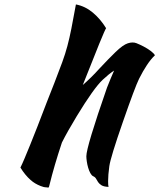

<svg xmlns="http://www.w3.org/2000/svg" viewBox="-20 -762 718 865"><path d="M234 -65Q233 -62 232 -59ZM353 -379Q393 -414 427 -452Q467 -495 500.5 -527.5Q534 -560 556 -567Q578 -574 594.5 -567.5Q611 -561 628 -552Q645 -543 659 -532.5Q673 -522 678 -513Q660 -496 642 -469Q624 -442 606.5 -407Q589 -372 533.5 -212.5Q478 -53 472.5 -13Q467 27 467 54Q467 64 467.5 70Q468 76 469 80Q447 79 437 72.5Q427 66 422 58.5Q417 51 413 43.5Q409 36 400 32Q393 29 387 18Q381 7 377 -7Q373 -21 371 -35Q369 -49 369 -58Q369 -100 462 -367Q478 -408 494 -444Q472 -430 442 -402Q402 -364 326 -239Q283 -168 259 -120Q224 -15 203 71Q202 77 200 82Q198 83 196 83Q194 83 189 82Q177 82 163 76Q137 66 118 49Q93 27 72 -7Q80 -23 90.5 -48Q101 -73 115.5 -108.5Q130 -144 148.5 -191.5Q167 -239 191 -302L226 -391Q247 -445 260.5 -482Q274 -519 283.5 -554.5Q293 -590 301.5 -633Q310 -676 322 -742Q364 -734 398.5 -705Q433 -676 458 -635Q449 -623 353 -379Z"/></svg>

Font: Sweet Mavka Script
Style: Regular
Weight: 500
Designer: Pablo Impallari/Anastassiya Vishnevskaya
Foundry: Pablo Impallari/ Anastassiya Vishnevskaya
Version: Version 2.0/www.impallari.com/   behance.net/sweetcherry